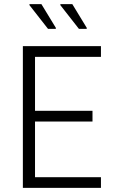

<svg xmlns="http://www.w3.org/2000/svg" viewBox="-20 -912 557 932"><path d="M91 -688H470V-636H150V-374H429V-322H150V-52H470V0H91ZM251 -772H213L123 -887V-892H181L251 -777ZM401 -772H363L273 -887V-892H331L401 -777Z"/></svg>

Font: Saira SemiCondensed Light
Style: Regular
Weight: 300
Width: 4
Designer: Hector Gatti with collaboration of the Omnibus-Type team
Foundry: Omnibus-Type
Version: Version 0.072; ttfautohint (v1.8)